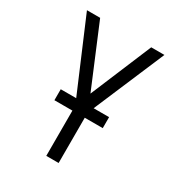

<svg xmlns="http://www.w3.org/2000/svg" viewBox="-175 -645 901 970"><g transform="rotate(30 275.0 -160.0)"><path d="M239 210V-83L49 -530H126L275 -174L424 -530H501L311 -83V210ZM416 -54H134V-118H416Z"/></g></svg>

Font: Lode
Style: Regular
Weight: 400
Monospace: yes
Designer: Belleve Invis
Foundry: Belleve Invis
Version: Version 29.2.0; ttfautohint (v1.8.3)